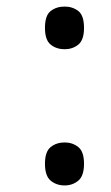

<svg xmlns="http://www.w3.org/2000/svg" viewBox="-20 -558 339 585"><path d="M177 -408Q152 -408 134.5 -422Q117 -436 117 -473Q117 -511 134.5 -524.5Q152 -538 177 -538Q201 -538 218.5 -524.5Q236 -511 236 -473Q236 -436 218.5 -422Q201 -408 177 -408ZM177 7Q152 7 134.5 -7.5Q117 -22 117 -59Q117 -96 134.5 -110Q152 -124 177 -124Q201 -124 218.5 -110Q236 -96 236 -59Q236 -22 218.5 -7.5Q201 7 177 7Z"/></svg>

Font: Noto Serif Khojki
Style: Regular
Weight: 400
Designer: Juan Bruce
Version: Version 2.002